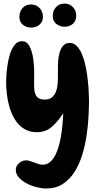

<svg xmlns="http://www.w3.org/2000/svg" viewBox="-20 -782 558 1086"><path d="M241.2 284.2Q217.8 284.2 188 276.9Q158.2 269.5 131.8 255.9Q105.5 242.2 87.4 222.7Q69.3 203.1 69.3 177.7Q69.3 168 74.2 158.2Q79.1 148.4 87.4 141.1Q95.7 133.8 105.5 129.4Q115.2 125 126 125Q137.7 125 148.9 128.4Q160.2 131.8 171.9 136.7Q184.6 141.6 196.8 145.5Q209 149.4 222.7 149.4Q247.1 149.4 265.1 132.8Q283.2 116.2 295.9 89.4Q308.6 62.5 316.4 29.8Q324.2 -2.9 328.6 -35.2Q333 -67.4 335 -95.7Q336.9 -124 337.9 -141.6Q303.7 -89.8 270 -62Q236.3 -34.2 187.5 -34.2Q150.4 -34.2 122.6 -49.8Q94.7 -65.4 75.2 -90.8Q55.7 -116.2 43 -148.9Q30.3 -181.6 23.9 -216.8Q17.6 -252 15.6 -285.6Q13.7 -319.3 15.6 -347.7Q16.6 -369.1 21 -403.8Q25.4 -438.5 35.2 -471.7Q44.9 -504.9 62.5 -527.8Q80.1 -550.8 108.4 -548.8Q127 -547.9 138.7 -532.7Q150.4 -517.6 157.7 -495.1Q165 -472.7 168.5 -445.8Q171.9 -418.9 172.9 -392.6Q173.8 -366.2 173.3 -344.2Q172.9 -322.3 172.9 -310.5Q172.9 -293.9 173.8 -277.3Q174.8 -260.7 180.7 -247.6Q186.5 -234.4 198.7 -226.6Q210.9 -218.8 233.4 -218.8Q258.8 -218.8 273.9 -231.4Q289.1 -244.1 296.4 -263.2Q303.7 -282.2 305.7 -304.2Q307.6 -326.2 307.6 -345.7Q307.6 -359.4 307.6 -378.9Q307.6 -398.4 308.1 -419.9Q308.6 -441.4 312 -462.4Q315.4 -483.4 322.8 -500.5Q330.1 -517.6 342.3 -528.3Q354.5 -539.1 374 -539.1Q398.4 -539.1 416 -520Q433.6 -501 445.8 -470.2Q458 -439.5 465.3 -402.3Q472.7 -365.2 476.6 -328.6Q480.5 -292 481.9 -261.2Q483.4 -230.5 483.4 -212.9Q483.4 -171.9 480.5 -119.6Q477.5 -67.4 469.2 -12.2Q460.9 43 444.3 96.2Q427.7 149.4 400.9 191.4Q374 233.4 335 258.8Q295.9 284.2 241.2 284.2ZM411.1 -692.4Q411.1 -664.1 392.6 -647.5Q374 -630.9 345.7 -630.9Q318.4 -630.9 298.3 -647Q278.3 -663.1 278.3 -691.4Q278.3 -720.7 296.4 -741.2Q314.5 -761.7 344.7 -761.7Q374 -761.7 392.6 -741.7Q411.1 -721.7 411.1 -692.4ZM222.7 -687.5Q222.7 -659.2 203.6 -642.6Q184.6 -626 156.2 -626Q128.9 -626 109.4 -642.1Q89.8 -658.2 89.8 -686.5Q89.8 -715.8 107.4 -736.3Q125 -756.8 155.3 -756.8Q184.6 -756.8 203.6 -736.8Q222.7 -716.8 222.7 -687.5Z"/></svg>

Font: Chewy
Style: Regular
Weight: 400
Designer: Squid
Foundry: Font Diner, Inc DBA Sideshow
Version: Version 1.000